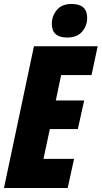

<svg xmlns="http://www.w3.org/2000/svg" viewBox="-25 -947 512 967"><path d="M-5 0 146 -714H467L436 -569H283L256 -441H399L367 -297H226L194 -147H348L316 0ZM313 -758Q363 -758 388.5 -787.5Q414 -817 414 -857Q414 -927 336 -927Q286 -927 261 -896.5Q236 -866 236 -827Q236 -758 313 -758Z"/></svg>

Font: Noto Sans Display Condensed Black
Style: Italic
Weight: 900
Width: 3
Italic angle: -192°
Designer: Monotype Design Team
Foundry: Monotype Imaging Inc.
Version: Version 1.900